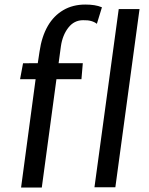

<svg xmlns="http://www.w3.org/2000/svg" viewBox="-20 -840 667 860"><path d="M167.2 0H74.4L139.5 -485.2H69.9L83.2 -556.6L149.2 -557L157.1 -609.1Q161.9 -642.7 171.2 -671.4Q180.5 -700.1 194.5 -724.3Q220.9 -769.6 263.5 -794.6Q306 -819.6 362.1 -819.6Q384.1 -819.6 402.3 -816.8Q420.5 -814 436.6 -807.3L413.9 -733.3Q403.8 -741.4 388.8 -745.7Q373.8 -750.1 352.2 -749.5Q312 -749.5 286 -716Q260 -682.6 252.8 -632.8L242.5 -557H350.9L344.8 -485.2H232.8ZM496.7 -1.3H403.1L511.8 -799.3H605Z"/></svg>

Font: Merriweather Sans Variable Regular
Style: Italic
Weight: 300
Italic angle: -8°
Designer: Eben Sorkin
Foundry: Eben Sorkin
Version: Version 2.001